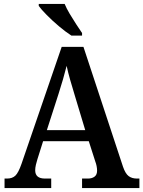

<svg xmlns="http://www.w3.org/2000/svg" viewBox="-20 -951 725 971"><path d="M3 0V-48H16Q42 -48 57.5 -62.5Q73 -77 89 -123L292 -714H402L602 -108Q614 -73 630.5 -60.5Q647 -48 672 -48H685V0H395V-48H425Q445 -48 458 -57.5Q471 -67 471 -88Q471 -99 468.5 -111.5Q466 -124 462 -134L429 -237H198L169 -145Q165 -133 161.5 -117.5Q158 -102 158 -90Q158 -48 207 -48H239V0ZM217 -293H411L358 -469Q346 -508 335 -546.5Q324 -585 317 -618Q309 -586 298.5 -549.5Q288 -513 276 -476ZM341 -771Q313 -789 279 -817.5Q245 -846 216.5 -875Q188 -904 176 -921V-931H307Q316 -909 332 -882Q348 -855 365 -829Q382 -803 395 -784V-771Z"/></svg>

Font: Noto Serif Tamil SemiCondensed SemiBold
Style: Regular
Weight: 600
Width: 4
Designer: Indian Type Foundry, Tom Grace, and the Monotype Design Team
Foundry: Monotype Imaging Inc.
Version: Version 2.004; ttfautohint (v1.8.4.7-5d5b)